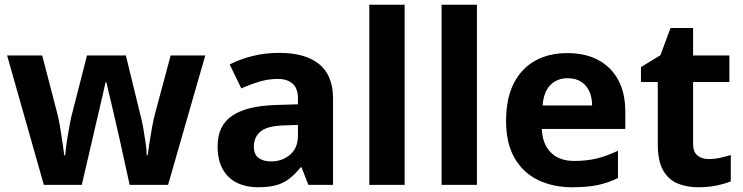

<svg xmlns="http://www.w3.org/2000/svg" viewBox="-20 -780 3135 810"><path d="M485 -191Q481 -208 473.5 -241.5Q466 -275 457 -313.5Q448 -352 440 -384.5Q432 -417 429 -432H425Q422 -417 414.5 -384.5Q407 -352 398 -313.5Q389 -275 381 -241Q373 -207 369 -189L325 0H165L10 -546H158L221 -304Q228 -279 233.5 -244Q239 -209 244 -176.5Q249 -144 251 -125H255Q256 -139 259 -162.5Q262 -186 266.5 -211Q271 -236 274.5 -256.5Q278 -277 280 -284L347 -546H511L575 -284Q579 -270 584.5 -239Q590 -208 594.5 -176Q599 -144 599 -125H603Q605 -142 610 -174.5Q615 -207 621.5 -243Q628 -279 635 -304L700 -546H846L689 0H527Z M1158 -557Q1268 -557 1326.5 -509.5Q1385 -462 1385 -364V0H1281L1252 -74H1248Q1225 -45 1200.5 -26Q1176 -7 1144.5 1.5Q1113 10 1067 10Q1019 10 980.5 -8.5Q942 -27 920 -65.5Q898 -104 898 -163Q898 -250 959 -291.5Q1020 -333 1142 -337L1237 -340V-364Q1237 -407 1214.5 -427Q1192 -447 1152 -447Q1112 -447 1074 -435.5Q1036 -424 998 -407L949 -508Q993 -531 1046.5 -544Q1100 -557 1158 -557ZM1179 -251Q1107 -249 1079 -225Q1051 -201 1051 -162Q1051 -128 1071 -113.5Q1091 -99 1123 -99Q1171 -99 1204 -127.5Q1237 -156 1237 -208V-253Z M1687 0H1538V-760H1687Z M1992 0H1843V-760H1992Z M2373 -556Q2449 -556 2503.5 -527Q2558 -498 2588 -443Q2618 -388 2618 -308V-236H2266Q2268 -173 2303.5 -137Q2339 -101 2402 -101Q2455 -101 2498 -111.5Q2541 -122 2587 -144V-29Q2547 -9 2502.5 0.5Q2458 10 2395 10Q2313 10 2250 -20.5Q2187 -51 2151 -113Q2115 -175 2115 -269Q2115 -365 2147.5 -428.5Q2180 -492 2238 -524Q2296 -556 2373 -556ZM2374 -450Q2331 -450 2302.5 -422Q2274 -394 2269 -335H2478Q2478 -368 2466.5 -394Q2455 -420 2432 -435Q2409 -450 2374 -450Z M2969 -109Q2994 -109 3017 -114Q3040 -119 3063 -126V-15Q3039 -5 3003.5 2.5Q2968 10 2926 10Q2877 10 2838.5 -6Q2800 -22 2777.5 -61.5Q2755 -101 2755 -171V-434H2684V-497L2766 -547L2809 -662H2904V-546H3057V-434H2904V-171Q2904 -140 2922 -124.5Q2940 -109 2969 -109Z"/></svg>

Font: Noto Sans Devanagari
Style: Regular
Weight: 400
Designer: Jelle Bosma - Monotype Design Team
Foundry: Monotype Imaging Inc.
Version: Version 2.003